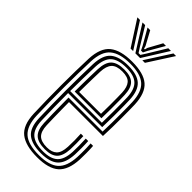

<svg xmlns="http://www.w3.org/2000/svg" viewBox="-246 -818 875 875"><g transform="rotate(45 192.0 -380.0)"><path d="M198.3 7.4Q123.9 7.4 87.2 -21.5Q50.4 -50.5 47.6 -121.9Q45.9 -166.1 45.2 -212.3Q44.4 -258.4 44.5 -304.5Q44.5 -350.5 45.3 -394.2Q46.2 -438 47.6 -477Q50.9 -549 87.3 -578.2Q123.8 -607.4 197.5 -607.4Q271.9 -607.4 306.2 -577.9Q340.5 -548.3 343.7 -478.5Q344.1 -471 344.4 -448.5Q344.6 -426.1 344.8 -395.6Q344.9 -365 344.4 -332.7Q343.9 -300.5 342.5 -273.4H123.9Q124.1 -246.9 124.4 -222.7Q124.6 -198.5 125.2 -175Q125.8 -151.6 126.6 -126.9Q128 -88.9 144.6 -72.4Q161.2 -55.9 198.3 -55.9Q229.8 -55.9 246.2 -71.4Q262.6 -86.8 264.5 -126.1Q265.4 -143.7 265.3 -167.5Q265.1 -191.3 263.8 -209.8H279.7Q280.9 -188.2 281 -164.4Q281.1 -140.5 280.4 -125.5Q278.1 -81.5 258.9 -62.4Q239.7 -43.3 198.3 -43.3Q152.9 -43.3 132.7 -62.8Q112.4 -82.2 110.7 -126.2Q109.8 -153.6 109.1 -181.1Q108.5 -208.6 108.3 -235.2Q108 -261.9 107.8 -286.5H327.2Q328.4 -313.4 328.7 -343.5Q329 -373.6 328.9 -401.4Q328.8 -429.1 328.5 -449.7Q328.3 -470.2 327.8 -477.8Q325.1 -540.6 294.8 -567.7Q264.4 -594.8 197.5 -594.8Q131.5 -594.8 98.8 -568Q66 -541.3 63.2 -474.7Q61.8 -440.3 61.1 -397.2Q60.3 -354 60.3 -307Q60.3 -260 61 -213.3Q61.7 -166.6 63.2 -124.7Q65.7 -61.3 96.7 -33.2Q127.7 -5.2 198.3 -5.2Q263.7 -5.2 294.2 -32.4Q324.7 -59.6 327.8 -123.7Q328.3 -134.2 328.5 -149.5Q328.6 -164.8 328.3 -180.8Q327.9 -196.9 326.9 -209.8H342.7Q344.2 -190.4 344.3 -164.8Q344.4 -139.1 343.7 -122.9Q340.2 -53.2 306.4 -22.9Q272.5 7.4 198.3 7.4ZM198.3 -17.8Q139.6 -17.8 110.5 -41.5Q81.4 -65.3 79.1 -124.5Q77.8 -161.3 77.1 -205.5Q76.3 -249.8 76.2 -296.8Q76.2 -343.9 76.9 -389.3Q77.6 -434.8 79 -473.8Q81.5 -533.8 110.2 -558Q139 -582.2 197.5 -582.2Q256.1 -582.2 282.7 -557.8Q309.4 -533.5 312 -477.5Q312.5 -468.2 312.9 -440Q313.2 -411.7 313.1 -374.3Q313 -336.9 311.6 -299.6H92Q92 -255.4 92.7 -209.5Q93.4 -163.6 94.9 -125.6Q97 -73.5 121.8 -52.1Q146.6 -30.7 198.3 -30.7Q247.2 -30.7 270.4 -52.2Q293.6 -73.7 296.2 -124.8Q296.9 -140.3 296.8 -165.2Q296.7 -190.1 295.5 -209.8H311.3Q312.6 -189.4 312.7 -164.8Q312.7 -140.2 312 -124.3Q309.2 -67.3 282.8 -42.6Q256.3 -17.8 198.3 -17.8ZM92 -312.6H296.3Q297.2 -345.8 297.3 -379.5Q297.4 -413.1 297 -439.5Q296.7 -465.9 296.2 -476.6Q294.1 -526.1 271.1 -547.7Q248.2 -569.3 197.5 -569.3Q145.1 -569.3 121.2 -547.2Q97.2 -525 94.9 -473.1Q93.5 -436.4 92.9 -394.4Q92.2 -352.3 92 -312.6ZM108.1 -325.7Q108.1 -344.4 108.4 -369.3Q108.6 -394.3 109.2 -421.1Q109.8 -447.9 110.7 -472.2Q112.5 -517.8 132.9 -537.3Q153.3 -556.7 197.5 -556.7Q239.9 -556.7 259.2 -538Q278.5 -519.3 280.3 -476.1Q280.8 -465.6 281.2 -441.5Q281.5 -417.3 281.4 -386.8Q281.3 -356.2 280.5 -325.7ZM124 -338.7H264.8Q265.5 -368.8 265.5 -396.8Q265.4 -424.8 265.2 -445.8Q265 -466.7 264.5 -475Q263 -510.3 248.3 -527.2Q233.5 -544.1 197.5 -544.1Q160.3 -544.1 144.2 -526.7Q128 -509.4 126.6 -471.6Q125.9 -448.3 125.3 -426.2Q124.7 -404.1 124.5 -382.5Q124.2 -360.9 124 -338.7ZM71.1 -766.8H88L166.3 -644.4H149.8ZM104.1 -766.8H121.3L174.5 -679.6L190.1 -655.4H201.9L217.3 -679.6L270.5 -766.8H287.7L211.1 -644.4H180.7ZM136.7 -766.8H153.9L190 -700.3L193.4 -687.6H198.6L201.9 -700.3L238.2 -766.8H255.4L212 -691.6L202.1 -671.5H189.9L180 -691.6ZM303.8 -766.8H320.6L242 -644.4H225.5Z"/></g></svg>

Font: Big Shoulders Inline Text Thin
Style: Regular
Weight: 100
Designer: Patric King
Foundry: XO Type Co
Version: Version 2.002